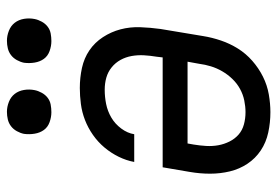

<svg xmlns="http://www.w3.org/2000/svg" viewBox="-140 -632 781 540"><g transform="rotate(-90 250.0 -362.5)"><path d="M204 8Q175 8 147 2Q119 -4 96.5 -19Q74 -34 59 -56.5Q44 -79 37.5 -106Q31 -133 31 -161.5Q31 -190 36 -219L49 -295H358L360 -312Q363 -330 364 -347.5Q365 -365 362 -382Q359 -399 351 -413.5Q343 -428 330 -438.5Q317 -449 301 -453.5Q285 -458 267 -458Q247 -458 227 -454Q207 -450 189 -439.5Q171 -429 158 -411.5Q145 -394 142 -375H64Q68 -397 78.5 -418.5Q89 -440 104.5 -458.5Q120 -477 140 -491Q160 -505 182 -513.5Q204 -522 227 -525Q250 -528 272 -528Q301 -528 328.5 -522Q356 -516 378 -501Q400 -486 415 -463Q430 -440 437 -413.5Q444 -387 443 -358.5Q442 -330 438 -301L418 -181Q414 -156 405.5 -131Q397 -106 383 -83.5Q369 -61 348.5 -43Q328 -25 304 -13Q280 -1 254 3.5Q228 8 204 8ZM204 -62Q220 -62 237 -65.5Q254 -69 269.5 -77.5Q285 -86 297.5 -99Q310 -112 319 -127.5Q328 -143 333 -159.5Q338 -176 340 -192L346 -225H116L113 -208Q110 -190 109 -172.5Q108 -155 111 -138.5Q114 -122 121.5 -107Q129 -92 141 -81.5Q153 -71 169.5 -66.5Q186 -62 204 -62ZM404 -608Q390 -608 376 -613Q362 -618 354 -629Q346 -640 343.5 -655Q341 -670 343 -685Q345 -695 350.5 -705Q356 -715 364.5 -721.5Q373 -728 383.5 -730.5Q394 -733 405 -733Q419 -733 433 -727.5Q447 -722 455.5 -711Q464 -700 466.5 -685Q469 -670 466 -655Q464 -645 458.5 -635Q453 -625 444.5 -618.5Q436 -612 425.5 -610Q415 -608 404 -608ZM204 -608Q190 -608 176 -613Q162 -618 154 -629Q146 -640 143.5 -655Q141 -670 143 -685Q145 -695 150.5 -705Q156 -715 164.5 -721.5Q173 -728 183.5 -730.5Q194 -733 205 -733Q219 -733 233 -727.5Q247 -722 255.5 -711Q264 -700 266.5 -685Q269 -670 266 -655Q264 -645 258.5 -635Q253 -625 244.5 -618.5Q236 -612 225.5 -610Q215 -608 204 -608Z"/></g></svg>

Font: Iosevka Term Oblique
Style: Regular
Weight: 400
Italic angle: -9°
Monospace: yes
Designer: Belleve Invis
Foundry: Belleve Invis
Version: Version 31.4.0